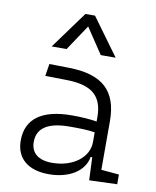

<svg xmlns="http://www.w3.org/2000/svg" viewBox="-89 -863 763 941"><g transform="rotate(10 293.0 -392.5)"><path d="M418.9 4.9 557.6 0V-48.3L468.8 -56.2V-297.4C468.8 -448.7 393.6 -518.6 224.6 -521L127.9 -522.5L118.2 -461.9L228 -460C350.1 -457.5 404.8 -412.6 404.8 -307.1V-285.2C371.1 -291 328.1 -293.9 281.7 -293.9C132.3 -293.9 54.7 -237.8 54.7 -129.4C54.7 -41 114.3 9.8 218.3 9.8C319.3 9.8 394.5 -37.1 406.2 -109.4H414.1ZM404.8 -231.4V-182.6C404.8 -108.9 331.5 -47.9 223.6 -47.9C156.7 -47.9 118.7 -78.6 118.7 -133.3C118.7 -203.1 172.4 -237.8 279.8 -237.8C320.3 -237.8 366.7 -237.8 404.8 -231.4ZM124 -609.4H198.2L283.2 -736.8L368.2 -609.4H442.4L307.1 -794.9H259.3Z"/></g></svg>

Font: Cascadia Mono Light
Style: Regular
Weight: 300
Monospace: yes
Designer: Aaron Bell
Foundry: Saja Typeworks
Version: Version 2404.023